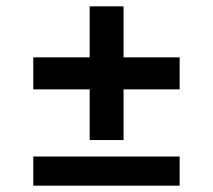

<svg xmlns="http://www.w3.org/2000/svg" viewBox="-20 -604 672 606"><path d="M85 -322V-423H547V-322ZM85 -18V-110H547V-18ZM263 -162V-584H370V-162Z"/></svg>

Font: Figtree Light
Style: Bold
Weight: 700
Version: Version 2.002